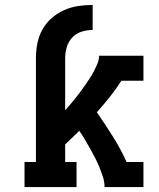

<svg xmlns="http://www.w3.org/2000/svg" viewBox="-20 -755 640 775"><path d="M79 0V-101H125V-520Q125 -549 130.5 -578.5Q136 -608 150.5 -634.5Q165 -661 187.5 -681Q210 -701 237.5 -713.5Q265 -726 294.5 -730.5Q324 -735 354 -735V-634Q331 -634 309 -627Q287 -620 271.5 -603.5Q256 -587 249.5 -564.5Q243 -542 243 -520V-310Q254 -322 264.5 -334.5Q275 -347 285.5 -360Q296 -373 305.5 -386Q315 -399 324.5 -412.5Q334 -426 343 -440Q352 -454 359.5 -468.5Q367 -483 373.5 -498.5Q380 -514 380 -530H559V-429H470Q448 -395 423 -363.5Q398 -332 371 -302Q404 -254 435.5 -204Q467 -154 491 -101H559V0H402Q402 -21 395.5 -41Q389 -61 381 -80.5Q373 -100 363.5 -118.5Q354 -137 343.5 -155.5Q333 -174 322.5 -192Q312 -210 300 -227Q286 -213 272 -199.5Q258 -186 243 -172V-101H289V0Z"/></svg>

Font: Iosevka Curly Slab Extended
Style: Bold
Weight: 700
Width: 7
Monospace: yes
Designer: Belleve Invis
Foundry: Belleve Invis
Version: Version 11.1.0; ttfautohint (v1.8.3)